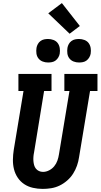

<svg xmlns="http://www.w3.org/2000/svg" viewBox="-20 -1213 650 1241"><path d="M256 8Q224 8 193 1Q162 -6 137 -22.5Q112 -39 95 -64Q78 -89 70.5 -119Q63 -149 63.5 -181Q64 -213 69 -245L132 -625H99V-735H313V-625H265L200 -227Q197 -213 196 -199Q195 -185 196 -172Q197 -159 200.5 -146Q204 -133 212 -123Q220 -113 232 -107.5Q244 -102 258 -102Q278 -102 297.5 -112Q317 -122 330.5 -138.5Q344 -155 351 -175Q358 -195 361 -215L429 -625H396V-735H610V-625H562L491 -197Q487 -169 477.5 -142Q468 -115 452.5 -90.5Q437 -66 414 -46Q391 -26 365 -13.5Q339 -1 311 3.5Q283 8 256 8ZM491 -809Q472 -809 455.5 -815.5Q439 -822 428.5 -835.5Q418 -849 415.5 -867Q413 -885 416 -904Q418 -916 424.5 -928Q431 -940 442 -948Q453 -956 465.5 -958.5Q478 -961 491 -961Q509 -961 526 -954.5Q543 -948 553 -934.5Q563 -921 566 -903Q569 -885 566 -866Q564 -854 557 -842Q550 -830 539.5 -822Q529 -814 516 -811.5Q503 -809 491 -809ZM291 -809Q272 -809 255.5 -815.5Q239 -822 228.5 -835.5Q218 -849 215.5 -867Q213 -885 216 -904Q218 -916 224.5 -928Q231 -940 242 -948Q253 -956 265.5 -958.5Q278 -961 291 -961Q309 -961 326 -954.5Q343 -948 353 -934.5Q363 -921 366 -903Q369 -885 366 -866Q364 -854 357 -842Q350 -830 339.5 -822Q329 -814 316 -811.5Q303 -809 291 -809ZM430 -995 292 -1127 380 -1193 496 -1045Z"/></svg>

Font: Iosevka Etoile XBdObl
Style: Regular
Weight: 800
Italic angle: -9°
Designer: Belleve Invis
Foundry: Belleve Invis
Version: Version 15.5.2; ttfautohint (v1.8.4)